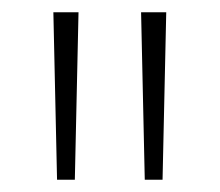

<svg xmlns="http://www.w3.org/2000/svg" viewBox="-20 -720 358 313"><path d="M73 -427 67 -700H108L102 -427ZM216 -427 210 -700H251L245 -427Z"/></svg>

Font: Georama Extended ExtraLight
Style: Regular
Weight: 200
Width: 7
Designer: Jean-Baptiste Levee
Foundry: Production Type
Version: Version 1.000